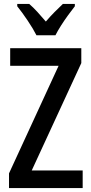

<svg xmlns="http://www.w3.org/2000/svg" viewBox="-20 -960 465 980"><path d="M402 0H26V-75L279 -624H32V-714H395V-638L142 -90H402ZM362 -940V-928Q347 -909 328 -883Q309 -857 291.5 -829.5Q274 -802 263 -780H166Q150 -812 121.5 -854.5Q93 -897 68 -928V-940H129Q149 -923 170.5 -899.5Q192 -876 214 -850Q238 -878 258 -898Q278 -918 301 -940Z"/></svg>

Font: Avrile Sans Condensed Medium
Style: Regular
Weight: 500
Width: 3
Designer: Monotype Design Team
Foundry: Monotype Imaging Inc.
Version: Version 2.001;September 10, 2019;FontCreator 11.5.0.2425 64-